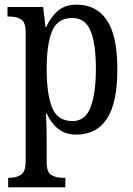

<svg xmlns="http://www.w3.org/2000/svg" viewBox="-20 -566 569 823"><path d="M15 237V196H22Q49 196 69.5 183.5Q90 171 90 124V-427Q90 -471 70.5 -483Q51 -495 23 -495H12V-536H165L175 -450H178Q197 -493 228 -519.5Q259 -546 309 -546Q393 -546 438 -479.5Q483 -413 483 -269Q483 -124 438 -56.5Q393 11 307 11Q260 11 229 -14Q198 -39 180 -80H177Q180 -28 180 34V129Q180 173 200.5 184.5Q221 196 247 196H260V237ZM291 -47Q345 -47 368 -105.5Q391 -164 391 -272Q391 -379 368 -434Q345 -489 290 -489Q226 -489 203 -432Q180 -375 180 -271Q180 -164 203 -105.5Q226 -47 291 -47Z"/></svg>

Font: Noto Serif Condensed
Style: Regular
Weight: 400
Width: 3
Designer: Monotype Design Team
Foundry: Monotype Imaging Inc.
Version: Version 2.013; ttfautohint (v1.8.4.7-5d5b)